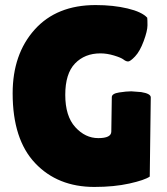

<svg xmlns="http://www.w3.org/2000/svg" viewBox="-20 -729 661 759"><path d="M420 -209 422 -345Q422 -359 451 -363.5Q480 -368 499 -368L538 -365Q576 -359 576 -344L572 -31Q552 -17 491.5 -3.5Q431 10 353 10Q208 10 119 -84Q30 -178 30 -360Q30 -515 117 -612Q204 -709 358 -709Q428 -709 484.5 -695.5Q541 -682 562 -659Q563 -651 563 -629Q563 -607 548 -566.5Q533 -526 514 -506Q495 -486 486.5 -486Q478 -486 468.5 -493.5Q459 -501 431 -509.5Q403 -518 377 -518Q315 -518 276.5 -478Q238 -438 238 -354Q238 -270 277.5 -226.5Q317 -183 368.5 -183Q420 -183 420 -209Z"/></svg>

Font: Lilita One
Style: Regular
Weight: 400
Designer: Juan Montoreano
Foundry: Juan Montoreano
Version: Version 1.002